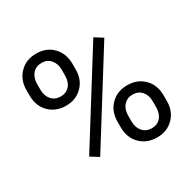

<svg xmlns="http://www.w3.org/2000/svg" viewBox="-161 -882 1054 1054"><g transform="rotate(-30 366.0 -355.5)"><path d="M51.3 -574.2Q51.3 -638.2 92 -679.7Q132.8 -721.2 196.8 -721.2Q261.7 -721.2 302 -679.4Q342.3 -637.7 342.3 -571.3V-536.6Q342.3 -472.2 301.5 -431.4Q260.7 -390.6 197.8 -390.6Q134.3 -390.6 92.8 -431.4Q51.3 -472.2 51.3 -540ZM118.7 -536.6Q118.7 -498.5 140.1 -473.9Q161.6 -449.2 197.8 -449.2Q232.4 -449.2 253.7 -473.1Q274.9 -497.1 274.9 -538.6V-574.2Q274.9 -612.3 253.9 -637.2Q232.9 -662.1 196.8 -662.1Q160.6 -662.1 139.6 -637.2Q118.7 -612.3 118.7 -572.3ZM397.5 -174.3Q397.5 -238.3 438.2 -279.5Q479 -320.8 543 -320.8Q606.9 -320.8 647.9 -279.8Q689 -238.8 689 -170.9V-136.2Q689 -72.3 648.2 -31Q607.4 10.3 543.9 10.3Q480.5 10.3 439 -30.5Q397.5 -71.3 397.5 -139.2ZM464.8 -136.2Q464.8 -97.7 486.3 -73Q507.8 -48.3 543.9 -48.3Q579.1 -48.3 600.1 -72.5Q621.1 -96.7 621.1 -138.2V-174.3Q621.1 -212.9 599.9 -237.3Q578.6 -261.7 543 -261.7Q508.3 -261.7 486.6 -237.5Q464.8 -213.4 464.8 -172.4ZM218.3 -53.7 167 -85.9 514.2 -641.6 565.4 -609.4Z"/></g></svg>

Font: Vazir FD
Style: Regular-FD
Weight: 400
Designer: Saber Rastikerdar
Foundry: Saber Rastikerdar
Version: Version 30.0.0